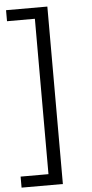

<svg xmlns="http://www.w3.org/2000/svg" viewBox="-60 -740 455 954"><g transform="rotate(-5 168.0 -262.5)"><path d="M8 180V125H147V-650H8V-705H214V180Z"/></g></svg>

Font: Nunito Sans 10pt SemiExpanded Light
Style: Regular
Weight: 300
Width: 6
Designer: Vernon Adams
Foundry: Vernon Adams
Version: Version 3.101;gftools[0.9.27]